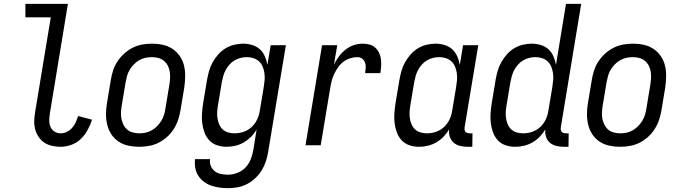

<svg xmlns="http://www.w3.org/2000/svg" viewBox="-20 -755 3540 998"><path d="M295 8Q272 8 250 3Q228 -2 210 -14Q192 -26 180 -44.5Q168 -63 162.5 -84.5Q157 -106 158 -129Q159 -152 163 -175L244 -665H112V-735H333L239 -164Q236 -146 236 -128.5Q236 -111 242.5 -95.5Q249 -80 263.5 -71Q278 -62 295 -62Q312 -62 327.5 -69.5Q343 -77 355 -90.5Q367 -104 374 -120Q381 -136 386 -152L458 -133Q450 -106 435.5 -79.5Q421 -53 400 -32.5Q379 -12 350.5 -2Q322 8 295 8Z M703 8Q674 8 646.5 2Q619 -4 596.5 -19Q574 -34 559 -56.5Q544 -79 537.5 -106Q531 -133 531 -161.5Q531 -190 536 -219L556 -339Q560 -364 568 -389Q576 -414 591 -436.5Q606 -459 626 -477Q646 -495 670 -507Q694 -519 719.5 -523.5Q745 -528 770 -528Q799 -528 826.5 -522Q854 -516 876.5 -501Q899 -486 914.5 -463.5Q930 -441 936.5 -414Q943 -387 942.5 -358.5Q942 -330 938 -301L918 -181Q914 -156 905.5 -131Q897 -106 882.5 -83.5Q868 -61 848 -43Q828 -25 804 -13Q780 -1 754 3.5Q728 8 703 8ZM704 -62Q721 -62 737.5 -65.5Q754 -69 769.5 -78Q785 -87 797.5 -100Q810 -113 819 -128Q828 -143 833 -159.5Q838 -176 840 -192L860 -312Q863 -330 864 -347.5Q865 -365 862.5 -381.5Q860 -398 852.5 -413Q845 -428 832.5 -438.5Q820 -449 803.5 -453.5Q787 -458 770 -458Q753 -458 736 -454.5Q719 -451 703.5 -442Q688 -433 675.5 -420Q663 -407 654 -392Q645 -377 640.5 -360.5Q636 -344 633 -328L613 -208Q610 -190 609 -172.5Q608 -155 611 -138.5Q614 -122 621.5 -107Q629 -92 641 -81.5Q653 -71 670 -66.5Q687 -62 704 -62Z M1166 223Q1143 223 1120.5 220Q1098 217 1077 209.5Q1056 202 1039 189Q1022 176 1010.5 158Q999 140 995 118Q991 96 994 72H1072Q1069 91 1076 108Q1083 125 1097 135.5Q1111 146 1128.5 149.5Q1146 153 1165 153Q1189 153 1214 143.5Q1239 134 1257 114.5Q1275 95 1284 71Q1293 47 1297 23L1314 -83Q1303 -62 1285.5 -44.5Q1268 -27 1247.5 -15Q1227 -3 1204 2.5Q1181 8 1158 8Q1132 8 1108 0Q1084 -8 1067.5 -26Q1051 -44 1042.5 -67.5Q1034 -91 1031 -116Q1028 -141 1030 -167Q1032 -193 1036 -219L1056 -339Q1060 -362 1066.5 -385.5Q1073 -409 1085 -430.5Q1097 -452 1113.5 -471Q1130 -490 1151 -503Q1172 -516 1196 -522Q1220 -528 1243 -528Q1268 -528 1291 -521Q1314 -514 1330.5 -499Q1347 -484 1356.5 -462.5Q1366 -441 1370 -418L1387 -520H1466L1374 34Q1370 59 1362 83.5Q1354 108 1340.5 130Q1327 152 1307 171Q1287 190 1263.5 202Q1240 214 1215 218.5Q1190 223 1166 223ZM1200 -62Q1216 -62 1231.5 -65.5Q1247 -69 1262 -76.5Q1277 -84 1289.5 -96Q1302 -108 1310.5 -122.5Q1319 -137 1324 -152.5Q1329 -168 1331 -183L1351 -303Q1354 -321 1355.5 -339Q1357 -357 1354.5 -374.5Q1352 -392 1345.5 -408Q1339 -424 1327 -435.5Q1315 -447 1298 -452.5Q1281 -458 1263 -458Q1247 -458 1230.5 -454Q1214 -450 1199 -441Q1184 -432 1172.5 -419Q1161 -406 1153 -391Q1145 -376 1140.5 -360Q1136 -344 1133 -328L1113 -208Q1110 -191 1109 -173.5Q1108 -156 1110.5 -139.5Q1113 -123 1119.5 -108Q1126 -93 1138 -82Q1150 -71 1166.5 -66.5Q1183 -62 1200 -62Z M1568 0 1654 -520H1733L1716 -420Q1727 -442 1742 -462Q1757 -482 1776.5 -497.5Q1796 -513 1819 -520.5Q1842 -528 1865 -528Q1883 -528 1900.5 -523.5Q1918 -519 1930.5 -507.5Q1943 -496 1950.5 -480.5Q1958 -465 1960 -447.5Q1962 -430 1961 -411.5Q1960 -393 1957 -375H1878Q1880 -389 1881 -403Q1882 -417 1877.5 -429.5Q1873 -442 1862.5 -450Q1852 -458 1838 -458Q1819 -458 1800 -452Q1781 -446 1764.5 -433.5Q1748 -421 1736.5 -404Q1725 -387 1716.5 -369Q1708 -351 1703.5 -332.5Q1699 -314 1696 -295L1647 0Z M2158 8Q2132 8 2108 0Q2084 -8 2067.5 -26Q2051 -44 2042.5 -67.5Q2034 -91 2031 -116Q2028 -141 2030 -167Q2032 -193 2036 -219L2056 -339Q2060 -362 2066.5 -385.5Q2073 -409 2085 -430.5Q2097 -452 2113.5 -471Q2130 -490 2151 -503Q2172 -516 2196 -522Q2220 -528 2243 -528Q2268 -528 2291 -521Q2314 -514 2330.5 -499Q2347 -484 2356.5 -462.5Q2366 -441 2370 -418L2387 -520H2466L2395 -93Q2394 -86 2395 -80Q2396 -74 2399.5 -70Q2403 -66 2408.5 -64Q2414 -62 2421 -62H2436L2435 8H2409Q2389 8 2370 3Q2351 -2 2337.5 -14Q2324 -26 2318 -44.5Q2312 -63 2315 -83Q2303 -63 2286 -45Q2269 -27 2248 -15Q2227 -3 2204 2.5Q2181 8 2158 8ZM2200 -62Q2216 -62 2231.5 -65.5Q2247 -69 2262 -76.5Q2277 -84 2289.5 -96Q2302 -108 2310.5 -122.5Q2319 -137 2324 -152.5Q2329 -168 2331 -183L2351 -303Q2354 -321 2355.5 -339Q2357 -357 2354.5 -374.5Q2352 -392 2345.5 -408Q2339 -424 2327 -435.5Q2315 -447 2298 -452.5Q2281 -458 2263 -458Q2247 -458 2230.5 -454Q2214 -450 2199 -441Q2184 -432 2172.5 -419Q2161 -406 2153 -391Q2145 -376 2140.5 -360Q2136 -344 2133 -328L2113 -208Q2110 -191 2109 -173.5Q2108 -156 2110.5 -139.5Q2113 -123 2119.5 -108Q2126 -93 2138 -82Q2150 -71 2166.5 -66.5Q2183 -62 2200 -62Z M2658 8Q2632 8 2608 0Q2584 -8 2567.5 -26Q2551 -44 2542.5 -67.5Q2534 -91 2531 -116Q2528 -141 2530 -167Q2532 -193 2536 -219L2556 -339Q2560 -362 2566.5 -385.5Q2573 -409 2585 -430.5Q2597 -452 2613.5 -471Q2630 -490 2651 -503Q2672 -516 2696 -522Q2720 -528 2743 -528Q2768 -528 2791 -521Q2814 -514 2830.5 -499Q2847 -484 2856.5 -462.5Q2866 -441 2870 -418L2922 -735H3001L2895 -93Q2894 -86 2895 -80Q2896 -74 2899.5 -70Q2903 -66 2908.5 -64Q2914 -62 2921 -62H2936L2935 8H2909Q2889 8 2870 3Q2851 -2 2837.5 -14Q2824 -26 2818 -44.5Q2812 -63 2815 -83Q2803 -63 2786 -45Q2769 -27 2748 -15Q2727 -3 2704 2.5Q2681 8 2658 8ZM2700 -62Q2716 -62 2731.5 -65.5Q2747 -69 2762 -76.5Q2777 -84 2789.5 -96Q2802 -108 2810.5 -122.5Q2819 -137 2824 -152.5Q2829 -168 2831 -183L2851 -303Q2854 -321 2855.5 -339Q2857 -357 2854.5 -374.5Q2852 -392 2845.5 -408Q2839 -424 2827 -435.5Q2815 -447 2798 -452.5Q2781 -458 2763 -458Q2747 -458 2730.5 -454Q2714 -450 2699 -441Q2684 -432 2672.5 -419Q2661 -406 2653 -391Q2645 -376 2640.5 -360Q2636 -344 2633 -328L2613 -208Q2610 -191 2609 -173.5Q2608 -156 2610.5 -139.5Q2613 -123 2619.5 -108Q2626 -93 2638 -82Q2650 -71 2666.5 -66.5Q2683 -62 2700 -62Z M3203 8Q3174 8 3146.5 2Q3119 -4 3096.5 -19Q3074 -34 3059 -56.5Q3044 -79 3037.5 -106Q3031 -133 3031 -161.5Q3031 -190 3036 -219L3056 -339Q3060 -364 3068 -389Q3076 -414 3091 -436.5Q3106 -459 3126 -477Q3146 -495 3170 -507Q3194 -519 3219.5 -523.5Q3245 -528 3270 -528Q3299 -528 3326.5 -522Q3354 -516 3376.5 -501Q3399 -486 3414.5 -463.5Q3430 -441 3436.5 -414Q3443 -387 3442.5 -358.5Q3442 -330 3438 -301L3418 -181Q3414 -156 3405.5 -131Q3397 -106 3382.5 -83.5Q3368 -61 3348 -43Q3328 -25 3304 -13Q3280 -1 3254 3.5Q3228 8 3203 8ZM3204 -62Q3221 -62 3237.5 -65.5Q3254 -69 3269.5 -78Q3285 -87 3297.5 -100Q3310 -113 3319 -128Q3328 -143 3333 -159.5Q3338 -176 3340 -192L3360 -312Q3363 -330 3364 -347.5Q3365 -365 3362.5 -381.5Q3360 -398 3352.5 -413Q3345 -428 3332.5 -438.5Q3320 -449 3303.5 -453.5Q3287 -458 3270 -458Q3253 -458 3236 -454.5Q3219 -451 3203.5 -442Q3188 -433 3175.5 -420Q3163 -407 3154 -392Q3145 -377 3140.5 -360.5Q3136 -344 3133 -328L3113 -208Q3110 -190 3109 -172.5Q3108 -155 3111 -138.5Q3114 -122 3121.5 -107Q3129 -92 3141 -81.5Q3153 -71 3170 -66.5Q3187 -62 3204 -62Z"/></svg>

Font: Iosevka Web
Style: Italic
Weight: 400
Italic angle: -9°
Monospace: yes
Designer: Belleve Invis
Foundry: Belleve Invis
Version: Version 28.0.3; ttfautohint (v1.8.3)